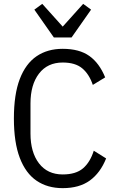

<svg xmlns="http://www.w3.org/2000/svg" viewBox="-20 -963 601 995"><path d="M305 12Q226 12 169.5 -26.5Q113 -65 82.5 -145Q52 -225 52 -349Q52 -474 82.5 -553.5Q113 -633 169.5 -671.5Q226 -710 305 -710Q391 -710 443 -673Q495 -636 525 -562L461 -523Q442 -579 406 -609Q370 -639 305 -639Q226 -639 182 -581.5Q138 -524 138 -427V-271Q138 -174 182 -116.5Q226 -59 305 -59Q373 -59 410 -90.5Q447 -122 466 -182L530 -142Q500 -67 445.5 -27.5Q391 12 305 12ZM351 -769H259L158 -913L199 -943L305 -825L411 -943L452 -913Z"/></svg>

Font: IBM Plex Sans Condensed
Style: Regular
Weight: 400
Width: 3
Designer: Mike Abbink, Paul van der Laan, Pieter van Rosmalen
Foundry: Bold Monday
Version: Version 3.201